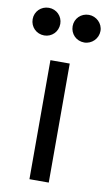

<svg xmlns="http://www.w3.org/2000/svg" viewBox="-116 -799 475 842"><g transform="rotate(10 121.0 -377.5)"><path d="M32 -632C-3 -632 -30 -659 -30 -694C-30 -728 -3 -755 32 -755C66 -755 93 -728 93 -694C93 -659 66 -632 32 -632ZM210 -632C175 -632 148 -659 148 -694C148 -728 175 -755 210 -755C243 -755 272 -728 272 -694C272 -660 244 -632 210 -632ZM78 0C78 0 78 -530 78 -530C78 -530 164 -530 164 -530C164 -530 164 0 164 0C164 0 78 0 78 0Z"/></g></svg>

Font: Preevio_Regular
Style: Regular
Weight: 500
Designer: Gumpita Rahayu
Foundry: Tokotype Studio
Version: ""